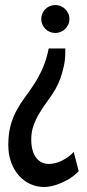

<svg xmlns="http://www.w3.org/2000/svg" viewBox="-20 -585 348 768"><path d="M13.2 -4.9Q13.2 -50.3 22.5 -83.5Q31.7 -116.7 46.6 -144Q61.5 -171.4 79.8 -195.8Q98.1 -220.2 116.2 -248Q134.3 -275.9 149.9 -310.1Q165.5 -344.2 174.8 -391.1H241.2V-377Q241.2 -346.2 235.1 -319.3Q229 -292.5 221.7 -272Q212.9 -248.5 202.1 -229Q187.5 -204.1 170.4 -181.2Q153.3 -158.2 138.9 -134.5Q124.5 -110.8 114.7 -84.7Q105 -58.6 105 -27.8Q105 -1 110.8 17.8Q116.7 36.6 126.5 48.3Q136.2 60.1 148.9 65.4Q161.6 70.8 175.8 70.8Q189 70.8 202.6 67.1Q216.3 63.5 229.2 56.9Q242.2 50.3 253.9 41.7Q265.6 33.2 274.9 22.9L294.9 100.1Q271.5 123 247.8 135.7Q224.1 148.4 204.8 154.5Q185.5 160.6 172.6 161.9Q159.7 163.1 157.2 163.1Q127.9 163.1 101.8 151.4Q75.7 139.6 55.9 117.7Q36.1 95.7 24.7 64.7Q13.2 33.7 13.2 -4.9ZM145 -508.8Q145 -520.5 149.4 -530.8Q153.8 -541 161.4 -548.6Q168.9 -556.2 179.2 -560.5Q189.5 -564.9 201.2 -564.9Q212.9 -564.9 223.1 -560.5Q233.4 -556.2 241 -548.6Q248.5 -541 253.2 -530.8Q257.8 -520.5 257.8 -508.8Q257.8 -497.1 253.2 -487.1Q248.5 -477.1 241 -469.5Q233.4 -461.9 223.1 -457.5Q212.9 -453.1 201.2 -453.1Q189.5 -453.1 179.2 -457.5Q168.9 -461.9 161.4 -469.5Q153.8 -477.1 149.4 -487.1Q145 -497.1 145 -508.8Z"/></svg>

Font: Mouse Memoirs
Style: Regular
Weight: 400
Version: Version 1.000